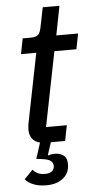

<svg xmlns="http://www.w3.org/2000/svg" viewBox="-59 -696 467 939"><g transform="rotate(-5 174.5 -226.5)"><path d="M130 208Q92 208 65 196.5Q38 185 27 169L69 126Q76 136 91 144Q106 152 128 152Q150 152 162 142.5Q174 133 174 117Q174 101 162 91.5Q150 82 117 78L92 75L117 -3Q91 -9 78.5 -27Q66 -45 66 -71Q66 -79 67 -88.5Q68 -98 70 -106L137 -442H62L77 -518H115Q144 -518 154 -529Q164 -540 169 -567L188 -661H270L242 -518H349L334 -442H226L153 -76H255L240 0H170L150 61L152 63Q158 61 166 59.5Q174 58 185 58Q210 58 227 71Q244 84 244 114Q244 158 212.5 183Q181 208 130 208Z"/></g></svg>

Font: IBM Plex Sans Text
Style: Italic
Weight: 450
Italic angle: -11°
Designer: Mike Abbink, Paul van der Laan, Pieter van Rosmalen
Foundry: Bold Monday
Version: Version 3.005